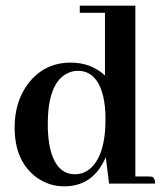

<svg xmlns="http://www.w3.org/2000/svg" viewBox="-20 -655 591 685"><path d="M369.1 0H533.2Q533.2 -21.5 521.5 -24.4Q516.6 -25.4 508.8 -25.4H462.9V-634.8H264.6V-609.4H354.5V-385.7Q304.7 -431.6 232.4 -431.6Q135.7 -431.6 78.1 -353.5Q32.2 -290 32.2 -200.2Q32.2 -79.1 111.3 -21.5Q155.3 9.8 209 9.8Q304.7 9.8 349.6 -78.1Q354.5 -86.9 357.4 -94.7ZM150.4 -211.9Q150.4 -352.5 214.8 -390.6Q235.4 -402.3 257.8 -402.3Q325.2 -402.3 347.7 -313.5Q356.4 -277.3 356.4 -230.5Q356.4 -93.8 295.9 -48.8Q274.4 -33.2 248 -33.2Q175.8 -33.2 156.2 -138.7Q150.4 -171.9 150.4 -211.9Z"/></svg>

Font: Abhaya Libre
Style: Bold
Weight: 700
Designer: Pushpananda Ekanayake, Sol Matas, Pathum Egodawatta
Foundry: Mooniak
Version: Version 1.050 ; ttfautohint (v1.6)